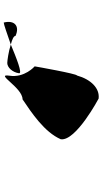

<svg xmlns="http://www.w3.org/2000/svg" viewBox="220 -696 550 1030"><g transform="rotate(-90 495.0 -181.0)"><path d="M263 -130C251 -49 481 73 481 73C536 80 584 32 605 -43C614 -43 653 -263 654 -270C654 -270 591 -324 604 -406C616 -486 541 -335 477 -335C406 -287 301 -218 263 -130ZM617 -354C614 -334 699 -368 771 -398C735 -410 684 -417 672 -417C648 -417 622 -389 617 -354ZM771 -398C799 -391 818 -382 817 -373C869 -349 904 -377 889 -436C880 -436 829 -418 771 -398Z"/></g></svg>

Font: Ampere
Style: SCCndIta
Weight: 400
Version: Version 1